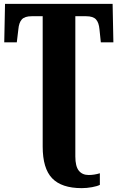

<svg xmlns="http://www.w3.org/2000/svg" viewBox="-20 -734 609 994"><path d="M201 25V-650H144Q108 -650 93 -633.5Q78 -617 75 -582L67 -515H2L6 -714H563L567 -515H502L495 -582Q492 -617 477 -633.5Q462 -650 426 -650H370V76Q370 127 388 149.5Q406 172 439 172Q468 172 497 163V223Q484 230 456.5 235Q429 240 403 240Q299 240 250 189Q201 138 201 25Z"/></svg>

Font: Noto Serif CondBlack
Style: Regular
Weight: 900
Width: 3
Designer: Monotype Design Team
Foundry: Monotype Imaging Inc.
Version: Version 1.001